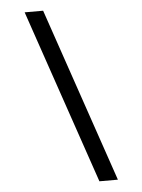

<svg xmlns="http://www.w3.org/2000/svg" viewBox="-65 -898 829 1118"><g transform="rotate(-5 350.0 -339.0)"><path d="M122 -848H230L578 170H470Z"/></g></svg>

Font: Martian Mono
Style: Regular
Weight: 400
Monospace: yes
Designer: Roman Shamin
Foundry: Evil Martians
Version: Version 1.000; ttfautohint (v1.8.4.7-5d5b)